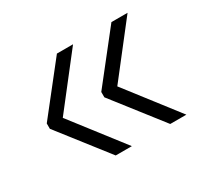

<svg xmlns="http://www.w3.org/2000/svg" viewBox="-92 -562 675 639"><g transform="rotate(-30 245.0 -242.0)"><path d="M307.5 -243.5 459.5 -47H397.5L252 -233.5V-254L397.5 -438.5H459.5ZM98 -243.5 250 -47H188L42.5 -233.5V-254L188 -438.5H250Z"/></g></svg>

Font: Anek Gujarati Medium Light
Style: Regular
Weight: 300
Version: Version 1.003